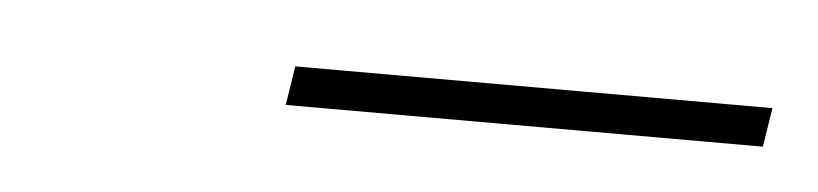

<svg xmlns="http://www.w3.org/2000/svg" viewBox="-22 -741 396 93"><g transform="rotate(5 176.0 -694.5)"><path d="M117 -685 120 -704H352L349 -685Z"/></g></svg>

Font: Georama ExtraCondensed Thin Thin
Style: Italic
Weight: 250
Italic angle: -9°
Version: Version 1.001